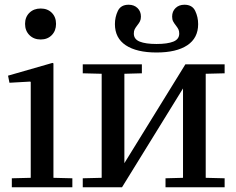

<svg xmlns="http://www.w3.org/2000/svg" viewBox="-20 -792 998 812"><path d="M202 -526 206 -524V-40L286 -38V0H30V-38L110 -40V-445L108 -447L20 -442L14 -472ZM86 -691Q86 -720 104.5 -738Q123 -756 152 -756Q181 -756 199 -738Q217 -720 217 -691Q217 -662 199 -643.5Q181 -625 152 -625Q123 -625 104.5 -643.5Q86 -662 86 -691Z M410 -40V-480L330 -482V-520H580V-482L506 -480V-102L764 -520H930V-482L850 -480V-40L930 -38V0H680V-38L754 -40V-418L496 0H330V-38ZM466 -690Q466 -720 478.5 -746Q491 -772 524 -772Q547 -772 561.5 -758Q576 -744 576 -722Q576 -710 572 -702Q568 -694 560 -684Q553 -675 549.5 -668Q546 -661 546 -650Q546 -626 571 -616Q596 -606 642 -606Q688 -606 713 -616Q738 -626 738 -650Q738 -661 734.5 -668Q731 -675 724 -684Q716 -694 712 -702Q708 -710 708 -722Q708 -744 722.5 -758Q737 -772 760 -772Q793 -772 805.5 -746Q818 -720 818 -690Q818 -631 772 -600.5Q726 -570 642 -570Q558 -570 512 -600.5Q466 -631 466 -690Z"/></svg>

Font: Minipax
Style: Regular
Weight: 400
Designer: Raphaël Ronot, Igor Stepanchenko (Cyrillic)
Foundry: steppetype
Version: Version 1.002